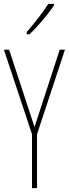

<svg xmlns="http://www.w3.org/2000/svg" viewBox="-20 -970 355 990"><path d="M158 -315 288 -714H315L171 -278V0H145V-278L0 -714H27ZM259 -943Q243 -919 220.5 -891Q198 -863 175 -837.5Q152 -812 132 -793H118V-805Q152 -845 178 -878Q204 -911 229 -950H259Z"/></svg>

Font: Noto Sans Lao UI ExtCond Thin
Style: Regular
Weight: 100
Width: 2
Designer: Monotype Design Team
Foundry: Monotype Imaging Inc.
Version: Version 2.000; ttfautohint (v1.8.4.7-5d5b)